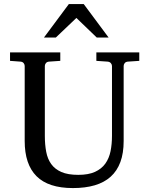

<svg xmlns="http://www.w3.org/2000/svg" viewBox="-20 -936 752 972"><path d="M627 -624Q616.2 -623 611.1 -616.2Q606 -609.4 606 -602.1V-222.2Q606 -160.6 589.4 -115.7Q572.8 -70.8 540.3 -41.5Q507.8 -12.2 459.7 2Q411.6 16.1 349.1 16.1Q225.1 16.1 165 -43.9Q105 -104 105 -222.2V-602.1Q105 -609.4 99.9 -616.2Q94.7 -623 84 -624L30.8 -627.9V-670.9H285.2V-627.9L228 -624Q217.3 -623 212.2 -616.2Q207 -609.4 207 -602.1V-248Q207 -204.1 213.9 -167.7Q220.7 -131.3 239.3 -105.5Q257.8 -79.6 290.8 -65.2Q323.7 -50.8 376 -50.8Q427.7 -50.8 460.9 -65.9Q494.1 -81.1 513.2 -107.7Q532.2 -134.3 539.6 -170.4Q546.9 -206.5 546.9 -248V-602.1Q546.9 -609.4 541.3 -616.2Q535.6 -623 524.9 -624L467.8 -627.9V-670.9H685.1V-627.9ZM469.7 -746.1 366.7 -845.2 262.7 -746.1H202.6L328.6 -915.5H403.8L529.8 -746.1Z"/></svg>

Font: BabelStone Ogham Pictish
Style: Italic
Weight: 400
Italic angle: -30°
Designer: Andrew West
Foundry: BabelStone
Version: Version 1.02 March 14, 2022